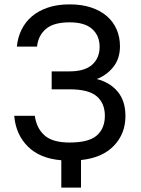

<svg xmlns="http://www.w3.org/2000/svg" viewBox="-20 -727 645 877"><path d="M260 130H350V4Q447 -6 500 -61Q553 -116 553 -197Q553 -266 517.5 -308.5Q482 -351 422 -366Q467 -383 497.5 -421Q528 -459 528 -516Q528 -557 513 -592Q498 -627 469 -652.5Q440 -678 397 -692.5Q354 -707 298 -707Q242 -707 199 -692.5Q156 -678 126 -652.5Q96 -627 78.5 -591.5Q61 -556 57 -514H149Q155 -566 190.5 -595.5Q226 -625 298 -625Q367 -625 401 -594.5Q435 -564 435 -513Q435 -462 401 -431.5Q367 -401 298 -401H216V-319H298Q385 -319 422 -287Q459 -255 459 -198Q459 -141 422.5 -108.5Q386 -76 298 -76Q220 -76 183.5 -108.5Q147 -141 139 -198H45Q52 -113 107 -58Q162 -3 260 5Z"/></svg>

Font: Golos UI VF
Style: Regular
Weight: 400
Designer: A.Korolkova, Vitaly Kuzmin
Foundry: ParaType Ltd
Version: Version 2.000